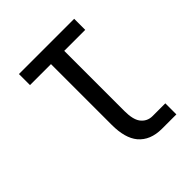

<svg xmlns="http://www.w3.org/2000/svg" viewBox="-191 -829 960 960"><g transform="rotate(-45 289.0 -349.5)"><path d="M242.2 -621.1H93.8V-699.2H484.4V-621.1H335.9V-195.3Q335.9 -136.7 355.5 -109.4Q378.9 -78.1 418 -78.1H507.8V0H406.2Q324.2 0 281.2 -50.8Q242.2 -97.7 242.2 -191.4Z"/></g></svg>

Font: 和音 by 宁静之雨，公众号njzyshare
Style: Regular
Weight: 400
Designer: Steve Matteson
Foundry: Ascender Corporation
Version: Version 6.00;June 8, 2018;FontCreator 11.0.0.2388 32-bit